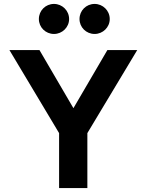

<svg xmlns="http://www.w3.org/2000/svg" viewBox="-20 -958 748 978"><path d="M178 -861C178 -819 212 -785 255 -785C297 -785 332 -819 332 -861C332 -904 297 -938 255 -938C212 -938 178 -904 178 -861ZM385 -861C385 -819 419 -785 462 -785C504 -785 539 -819 539 -861C539 -904 504 -938 462 -938C419 -938 385 -904 385 -861ZM679 -703H527L354 -407L181 -703H28L281 -280V0H425V-280Z"/></svg>

Font: Bluebird
Style: Regular
Weight: 400
Designer: Jasper
Foundry: Cannot Into Space Fonts
Version: Version 0.98